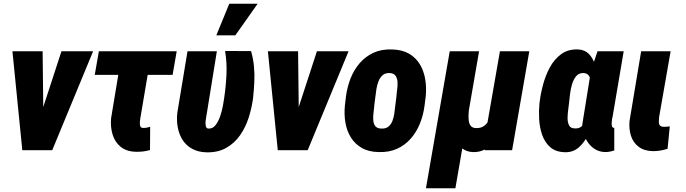

<svg xmlns="http://www.w3.org/2000/svg" viewBox="-20 -802 3663 1025"><path d="M174.3 -118.2 308.1 -528.3H477.1L258.8 0H160.2ZM207.5 -528.3 212.4 -104 193.8 0H99.1L46.4 -528.3Z M923.3 -528.3 901.4 -402.3H485.8L507.8 -528.3ZM632.3 -528.3H789.6L729 -169.9Q728 -162.6 726.8 -150.9Q725.6 -139.2 728.3 -129.6Q731 -120.1 742.2 -119.1Q752.4 -118.2 762.5 -120.4Q772.5 -122.6 781.7 -125L780.8 -1Q762.2 4.4 743.4 6.6Q724.6 8.8 705.1 8.3Q654.3 6.8 623.5 -18.8Q592.8 -44.4 580.8 -84.7Q568.8 -125 573.2 -171.4Z M981 -528.3H1137.7L1084.5 -199.2Q1084.5 -196.3 1081.8 -183.6Q1079.1 -170.9 1077.6 -155.8Q1076.2 -140.6 1078.6 -129.2Q1081.1 -117.7 1090.8 -115.7Q1114.7 -113.8 1130.1 -133.3Q1145.5 -152.8 1155.3 -181.2Q1165 -209.5 1169.9 -236.8Q1174.8 -264.2 1176.8 -278.8Q1186 -340.3 1189 -404.3Q1191.9 -468.3 1181.6 -529.8L1320.3 -529.3Q1332 -488.8 1335.9 -446.5Q1339.8 -404.3 1337.6 -362.3Q1335.4 -320.3 1331.1 -278.8Q1324.2 -226.1 1307.6 -174.1Q1291 -122.1 1261.5 -79.8Q1231.9 -37.6 1187.7 -12.5Q1143.6 12.7 1081.5 11.2Q1037.1 9.8 1005.4 -7.8Q973.6 -25.4 954.8 -54.9Q936 -84.5 929 -122.1Q921.9 -159.7 926.8 -201.2ZM1134.8 -613.3 1204.1 -782.2H1355.5L1236.3 -613.3Z M1538.1 -118.2 1671.9 -528.3H1840.8L1622.6 0H1523.9ZM1571.3 -528.3 1576.2 -104 1557.6 0H1462.9L1410.2 -528.3Z M1821.3 -239.3 1827.1 -288.1Q1834 -339.4 1852.1 -384.8Q1870.1 -430.2 1900.6 -465.3Q1931.2 -500.5 1973.9 -520.3Q2016.6 -540 2073.2 -538.1Q2126.5 -536.6 2162.8 -515.9Q2199.2 -495.1 2220.7 -460Q2242.2 -424.8 2249.8 -380.6Q2257.3 -336.4 2252.9 -288.6L2246.6 -238.8Q2240.2 -188.5 2221.9 -142.8Q2203.6 -97.2 2173.1 -62.3Q2142.6 -27.3 2099.9 -7.8Q2057.1 11.7 2001 9.8Q1947.8 8.8 1911.4 -12.2Q1875 -33.2 1853.3 -68.1Q1831.5 -103 1824 -147.2Q1816.4 -191.4 1821.3 -239.3ZM1984.4 -288.6 1978 -238.8Q1977.5 -225.1 1974.6 -205.1Q1971.7 -185.1 1972.4 -164.8Q1973.1 -144.5 1981.9 -130.9Q1990.7 -117.2 2012.7 -115.7Q2038.6 -113.8 2053.2 -125.7Q2067.9 -137.7 2075.2 -157Q2082.5 -176.3 2085.4 -198Q2088.4 -219.7 2090.3 -239.3L2096.7 -289.1Q2097.2 -302.2 2100.1 -322.3Q2103 -342.3 2102.3 -362.3Q2101.6 -382.3 2092.5 -396.5Q2083.5 -410.6 2061 -412.1Q2037.6 -413.1 2023.2 -400.9Q2008.8 -388.7 2001 -368.9Q1993.2 -349.1 1989.7 -327.6Q1986.3 -306.2 1984.4 -288.6Z M2648.9 -528.3H2805.7L2713.9 0H2567.4L2579.6 -131.3ZM2615.2 -245.6 2672.9 -247.6Q2670.4 -211.9 2661.4 -167.5Q2652.3 -123 2633.3 -81.8Q2614.3 -40.5 2583 -14.6Q2551.8 11.2 2504.4 9.8Q2473.1 8.8 2450.4 -7.8Q2427.7 -24.4 2414.3 -50.8Q2400.9 -77.1 2398.4 -106.9L2407.2 -225.6H2483.9Q2482.9 -212.9 2481.7 -195.1Q2480.5 -177.2 2482.2 -159.7Q2483.9 -142.1 2492.9 -130.4Q2502 -118.7 2521 -118.2Q2546.9 -117.2 2563.7 -129.4Q2580.6 -141.6 2590.8 -161.4Q2601.1 -181.2 2606.4 -203.6Q2611.8 -226.1 2615.2 -245.6ZM2380.9 -528.3H2537.6L2411.1 203.1H2253.9Z M2859.9 -250 2861.3 -259.8Q2866.2 -301.8 2879.2 -350.3Q2892.1 -398.9 2915.5 -442.4Q2939 -485.8 2975.8 -512.9Q3012.7 -540 3064.9 -538.1Q3101.1 -536.6 3122.3 -515.6Q3143.6 -494.6 3154.8 -461.9Q3166 -429.2 3169.7 -392.1Q3173.3 -355 3172.9 -320.6Q3172.4 -286.1 3171.4 -262.7L3170.4 -250.5Q3164.6 -217.3 3152.8 -172.6Q3141.1 -127.9 3121.3 -85.7Q3101.6 -43.5 3070.8 -15.9Q3040 11.7 2996.1 10.7Q2945.8 9.3 2916.7 -16.8Q2887.7 -43 2874 -83Q2860.4 -123 2858.2 -167.5Q2856 -211.9 2859.9 -250ZM3018.6 -259.8 3017.6 -250Q3016.6 -237.8 3013.4 -216.3Q3010.3 -194.8 3010 -172.4Q3009.8 -149.9 3017.6 -133.5Q3025.4 -117.2 3046.9 -116.7Q3069.8 -114.7 3084 -126.7Q3098.1 -138.7 3106.2 -157.5Q3114.3 -176.3 3118.2 -197.5Q3122.1 -218.8 3124 -235.8L3128.4 -274.9Q3129.9 -287.1 3132.8 -309.3Q3135.7 -331.5 3135 -355Q3134.3 -378.4 3125.7 -394.8Q3117.2 -411.1 3095.2 -412.1Q3070.3 -412.6 3056.2 -395.8Q3042 -378.9 3034.2 -353.3Q3026.4 -327.6 3023.4 -301.8Q3020.5 -275.9 3018.6 -259.8ZM3169.9 -528.3H3309.6L3250.5 -179.7Q3249 -175.8 3247.6 -166.5Q3246.1 -157.2 3245.4 -146.2Q3244.6 -135.3 3247.3 -127.7Q3250 -120.1 3257.3 -119.1Q3258.3 -119.1 3258.5 -119.4Q3258.8 -119.6 3259.3 -120.1V1Q3246.6 5.4 3234.6 7.6Q3222.7 9.8 3210 9.8Q3181.6 8.8 3159.4 -3.9Q3137.2 -16.6 3121.6 -37.6Q3106 -58.6 3097.2 -84.2Q3088.4 -109.9 3088.4 -136.2L3134.8 -424.3Z M3402.8 -528.3H3560.1L3498.5 -175.8Q3497.1 -163.6 3497.1 -152.1Q3497.1 -140.6 3502.4 -133.1Q3507.8 -125.5 3522.9 -125Q3531.7 -124.5 3539.8 -125.5Q3547.9 -126.5 3555.7 -127.4L3543.9 -7.8Q3525.4 -1.5 3505.6 1.7Q3485.8 4.9 3466.3 4.9Q3418.9 3.9 3389.9 -18.1Q3360.8 -40 3348.9 -75.9Q3336.9 -111.8 3340.8 -156.2Z"/></svg>

Font: Roboto Condensed Black
Style: Italic
Weight: 900
Italic angle: -12°
Designer: Christian Robertson
Foundry: Google
Version: Version 3.008; 2023